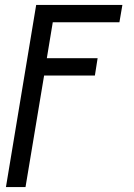

<svg xmlns="http://www.w3.org/2000/svg" viewBox="-20 -540 540 775"><path d="M4 215 126 -520H474L462 -450H193L169 -305H374L363 -235H158L83 215Z"/></svg>

Font: Iosevka Term Curly Oblique
Style: Regular
Weight: 400
Italic angle: -9°
Designer: Belleve Invis
Foundry: Belleve Invis
Version: Version 32.3.0